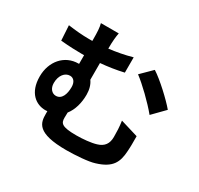

<svg xmlns="http://www.w3.org/2000/svg" viewBox="-177 -1028 1353 1304"><g transform="rotate(30 500.0 -376.5)"><path d="M736 -717 652 -634C709 -592 804 -500 858 -434L948 -526C903 -580 798 -678 736 -717ZM241 -228C212 -228 186 -253 186 -297C186 -356 218 -395 258 -395C286 -395 305 -372 305 -333C305 -277 287 -228 241 -228ZM419 -339C419 -379 409 -414 390 -440V-571C447 -576 510 -585 569 -599V-719C509 -702 448 -691 390 -684C390 -743 394 -780 400 -809H260C268 -780 270 -746 270 -683V-675H240C193 -675 134 -680 79 -688L86 -571C152 -565 206 -563 249 -563H270V-495H266C157 -495 81 -406 81 -288C81 -160 155 -108 228 -108L244 -109V-88C244 -18 254 56 487 56C555 56 659 49 704 34C820 -1 847 -57 852 -148C855 -189 854 -213 854 -265L715 -307C722 -260 723 -223 723 -183C723 -132 701 -98 649 -83C611 -71 546 -65 496 -65C378 -65 367 -87 367 -130L368 -170C403 -214 419 -276 419 -339Z"/></g></svg>

Font: Noto Sans TC
Style: Bold
Weight: 700
Designer: Ryoko NISHIZUKA 西塚涼子 (kana, bopomofo & ideographs); Paul D. Hunt (Latin, Greek & Cyrillic); Sandoll Communications 산돌커뮤니
Foundry: Adobe
Version: Version 2.004;hotconv 1.0.118;makeotfexe 2.5.65603